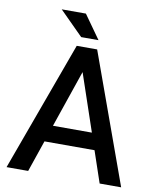

<svg xmlns="http://www.w3.org/2000/svg" viewBox="-96 -964 844 1037"><g transform="rotate(10 326.5 -445.5)"><path d="M433.5 -263.5 327.5 -576H327L220 -263.5ZM640.5 0H522.5L464 -172.5H189.5L130.5 0H12L271.5 -711H383.5ZM382 -761.5H287L157.5 -891H290Z"/></g></svg>

Font: Roberto Sans Medium
Style: Regular
Weight: 500
Designer: Google (font) & Cristiano Sobral (main changes)
Version: Version 1.000;October 12, 2021;FontCreator 14.0.0.2814 64-bi